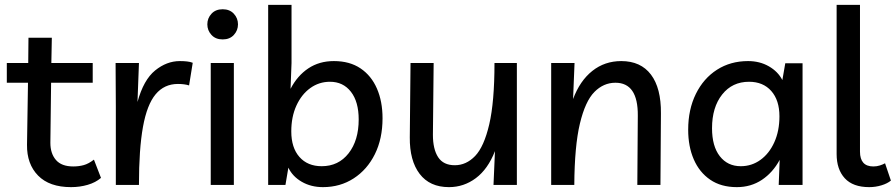

<svg xmlns="http://www.w3.org/2000/svg" viewBox="-20 -760 3681 789"><path d="M272 9Q183 9 136.5 -38.5Q90 -86 91 -165L95 -420H8V-501H96L97 -605H193L191 -501H361V-420H190L187 -173Q187 -129 210 -102.5Q233 -76 281 -76Q304 -76 324 -81.5Q344 -87 366 -104L395 -29Q373 -10 340.5 -0.5Q308 9 272 9Z M757 -409Q738 -415 711 -415Q655 -415 619.5 -372.5Q584 -330 567.5 -238.5Q551 -147 551 0H456V-322L455 -501H551L545 -341Q570 -432 617.5 -470.5Q665 -509 719 -509Q735 -509 748.5 -507.5Q762 -506 772 -502Z M941 -501V0H846V-501ZM895 -598Q866 -598 849 -616.5Q832 -635 832 -660Q832 -685 849 -703.5Q866 -722 895 -722Q924 -722 941 -703.5Q958 -685 958 -660Q958 -635 941 -616.5Q924 -598 895 -598Z M1082 0V-740H1178V-501L1174 -395Q1202 -449 1247 -479Q1292 -509 1352 -509Q1417 -509 1461.5 -479Q1506 -449 1529 -396Q1552 -343 1552 -274Q1552 -190 1520.5 -126.5Q1489 -63 1433.5 -27Q1378 9 1307 9Q1258 9 1220 -13Q1182 -35 1165 -71L1153 0ZM1302 -77Q1371 -77 1412.5 -130Q1454 -183 1454 -269Q1454 -342 1422 -383Q1390 -424 1336 -424Q1291 -424 1255 -398Q1219 -372 1198 -326Q1177 -280 1177 -220Q1177 -153 1210.5 -115Q1244 -77 1302 -77Z M1825 9Q1746 9 1704.5 -45.5Q1663 -100 1664 -196L1667 -501H1762L1759 -206Q1759 -147 1780.5 -114Q1802 -81 1849 -81Q1896 -81 1932.5 -119Q1969 -157 1990.5 -249Q2012 -341 2012 -501H2104V0H2008L2014 -139Q1985 -65 1935.5 -28Q1886 9 1825 9Z M2245 0V-501H2341L2335 -353Q2363 -428 2414 -468.5Q2465 -509 2533 -509Q2613 -509 2655 -453.5Q2697 -398 2696 -294L2694 0H2599L2601 -285Q2602 -420 2509 -420Q2460 -420 2422.5 -382Q2385 -344 2363 -252Q2341 -160 2340 0Z M3278 -500V0H3180L3184 -103Q3156 -51 3111 -21Q3066 9 3008 9Q2943 9 2898.5 -21.5Q2854 -52 2831 -105Q2808 -158 2808 -227Q2808 -310 2839.5 -374Q2871 -438 2926.5 -473.5Q2982 -509 3054 -509Q3102 -509 3139.5 -487.5Q3177 -466 3195 -431L3207 -500ZM3058 -424Q2989 -424 2947.5 -371.5Q2906 -319 2906 -233Q2906 -159 2938 -118Q2970 -77 3024 -77Q3069 -77 3105 -103Q3141 -129 3162 -175.5Q3183 -222 3183 -282Q3183 -348 3149.5 -386Q3116 -424 3058 -424Z M3552 9Q3485 9 3451.5 -27.5Q3418 -64 3418 -127V-740H3514V-137Q3514 -76 3569 -76Q3583 -76 3595.5 -80Q3608 -84 3617 -89L3641 -18Q3627 -6 3602.5 1.5Q3578 9 3552 9Z"/></svg>

Font: Livvic Medium
Style: Regular
Weight: 500
Designer: Jacques Le Bailly, Baron von Fonthausen
Version: Version 1.001; ttfautohint (v1.8.2)